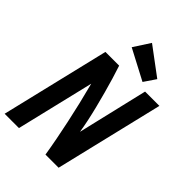

<svg xmlns="http://www.w3.org/2000/svg" viewBox="-278 -1043 1157 1157"><g transform="rotate(45 300.0 -465.0)"><path d="M-13 0 153 -693H270Q283 -654 296.5 -609Q310 -564 323 -516Q336 -468 348 -420.5Q360 -373 369.5 -328Q379 -283 385 -244L491 -693H613L447 0H335Q326 -57 314.5 -116Q303 -175 290 -236.5Q277 -298 261.5 -363Q246 -428 228 -497L109 0ZM439 -723 245 -825 313 -930 490 -798Z"/></g></svg>

Font: Ubuntu Sans Mono
Style: Bold Italic
Weight: 700
Italic angle: -13.5°
Monospace: yes
Designer: Dalton Maag Ltd
Foundry: Dalton Maag Ltd
Version: Version 1.006